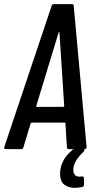

<svg xmlns="http://www.w3.org/2000/svg" viewBox="-26 -720 469 927"><path d="M297 -9 290 -124Q290 -126 288.5 -127Q287 -128 285 -128H127Q125 -128 123.5 -127Q122 -126 122 -124L87 -9Q86 0 76 0H2Q-3 0 -5 -3Q-7 -6 -5 -11L223 -691Q225 -700 234 -700H321Q330 -700 330 -691L392 -11Q392 0 382 0H307Q297 0 297 -9ZM151 -204H280Q282 -204 284 -208L261 -563Q261 -565 259.5 -565Q258 -565 257 -563L149 -208Q148 -207 149 -205.5Q150 -204 151 -204ZM371 183Q351 187 335 187Q305 187 284.5 171.5Q264 156 264 118Q264 89 277.5 60.5Q291 32 320 7Q324 4 324 3Q329 0 335 0H375Q382 0 382 5Q382 8 378 12Q328 59 328 99Q328 133 358 133Q364 133 368 132H371Q379 132 379 139L380 171Q380 180 371 183Z"/></svg>

Font: Barlow Condensed Medium
Style: Italic
Weight: 500
Width: 3
Italic angle: -7°
Designer: Jeremy Tribby
Foundry: Tribby Type
Version: Version 1.408